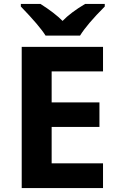

<svg xmlns="http://www.w3.org/2000/svg" viewBox="-20 -951 600 971"><path d="M501 0H89.8V-713.9H501V-589.8H241.2V-433.1H482.9V-309.1H241.2V-125H501ZM85.4 -931.2H184.6Q256.3 -885.7 296.4 -845.2Q337.4 -887.7 410.6 -931.2H509.8V-918Q420.4 -828.6 384.8 -771H210.4Q180.2 -819.8 85.4 -918Z"/></svg>

Font: NotoSans-Bold
Style: Bold
Weight: 700
Designer: Monotype Design team
Foundry: Monotype Imaging Inc.
Version: Version 1.04